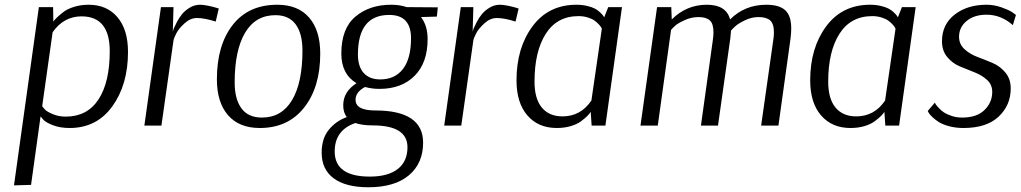

<svg xmlns="http://www.w3.org/2000/svg" viewBox="-20 -530 4306 810"><path d="M39 252 144 -500H204L205 -439Q210 -446 218.5 -454.5Q227 -463 245 -477.5Q263 -492 292 -501Q321 -510 354 -510Q431 -510 475.5 -457.5Q520 -405 520 -311Q520 -173 454 -81.5Q388 10 274 10Q233 10 202.5 -2Q172 -14 162 -26L152 -38H151L111 250ZM324 -461Q249 -461 202 -394L158 -82Q163 -75 170.5 -67Q178 -59 202.5 -48.5Q227 -38 257 -38Q348 -38 395.5 -110.5Q443 -183 443 -314Q443 -461 324 -461Z M903 -494 890 -439Q843 -454 811 -454Q783 -454 758.5 -431.5Q734 -409 724.5 -390.5Q715 -372 712 -361V-360L661 0H589L659 -500H712L709 -397Q710 -402 713 -409.5Q716 -417 726 -436.5Q736 -456 748.5 -471Q761 -486 781 -498Q801 -510 824 -510Q837 -510 857 -506Q877 -502 890 -498Z M1331 -304Q1331 -162 1263 -76Q1195 10 1076 10Q989 10 942 -44Q895 -98 895 -196Q895 -339 961.5 -424.5Q1028 -510 1150 -510Q1237 -510 1284 -456Q1331 -402 1331 -304ZM1142 -466Q1058 -466 1014 -392Q970 -318 970 -182Q970 -112 998.5 -73Q1027 -34 1085 -34Q1168 -34 1212 -107.5Q1256 -181 1256 -317Q1256 -388 1227.5 -427Q1199 -466 1142 -466Z M1630 -510Q1667 -510 1696 -500H1697L1827 -499L1823 -460L1756 -458Q1784 -422 1784 -365Q1784 -265 1729 -210Q1674 -155 1581 -155Q1549 -155 1520 -163Q1480 -142 1480 -109Q1480 -64 1563 -64Q1765 -64 1765 72Q1765 159 1705 209.5Q1645 260 1534 260Q1439 260 1388 222.5Q1337 185 1337 114Q1337 54 1367.5 17Q1398 -20 1443 -36Q1428 -55 1428 -86Q1428 -143 1484 -179Q1420 -217 1420 -304Q1420 -410 1479.5 -460Q1539 -510 1630 -510ZM1552 -1Q1508 -1 1479 -11Q1392 19 1392 109Q1392 215 1540 215Q1617 215 1658 183Q1699 151 1699 91Q1699 -1 1552 -1ZM1714 -369Q1714 -467 1622 -467Q1490 -467 1490 -300Q1490 -249 1514.5 -222Q1539 -195 1584 -195Q1646 -195 1680 -239Q1714 -283 1714 -369Z M2168 -494 2155 -439Q2108 -454 2076 -454Q2048 -454 2023.5 -431.5Q1999 -409 1989.5 -390.5Q1980 -372 1977 -361V-360L1926 0H1854L1924 -500H1977L1974 -397Q1975 -402 1978 -409.5Q1981 -417 1991 -436.5Q2001 -456 2013.5 -471Q2026 -486 2046 -498Q2066 -510 2089 -510Q2102 -510 2122 -506Q2142 -502 2155 -498Z M2604 -500 2534 0H2476L2472 -58Q2466 -49 2457.5 -40.5Q2449 -32 2432 -19Q2415 -6 2388 2Q2361 10 2329 10Q2251 10 2205 -43Q2159 -96 2159 -191Q2159 -328 2226.5 -419Q2294 -510 2412 -510Q2436 -510 2457 -505Q2478 -500 2490 -493.5Q2502 -487 2511.5 -478Q2521 -469 2524 -464.5Q2527 -460 2529 -457L2546 -500ZM2353 -39Q2430 -39 2475 -106L2519 -409Q2518 -411 2515.5 -415.5Q2513 -420 2505 -428.5Q2497 -437 2487 -444Q2477 -451 2459 -456.5Q2441 -462 2421 -462Q2330 -462 2282.5 -387.5Q2235 -313 2235 -186Q2235 -113 2266 -76Q2297 -39 2353 -39Z M2682 0 2752 -500H2812L2814 -448Q2876 -510 2962 -510Q3044 -510 3060 -448Q3122 -510 3213 -510Q3267 -510 3292.5 -487Q3318 -464 3318 -410Q3318 -391 3315 -367L3264 0H3191L3242 -359Q3245 -379 3245 -393Q3245 -430 3229 -444Q3213 -458 3180 -458Q3151 -458 3123 -444.5Q3095 -431 3083 -420Q3071 -409 3064 -401L3061 -368L3009 0H2937L2987 -359Q2990 -378 2990 -394Q2990 -430 2974.5 -444Q2959 -458 2927 -458Q2897 -458 2868.5 -445Q2840 -432 2829 -422Q2818 -412 2811 -404L2755 0Z M3843 -500 3773 0H3715L3711 -58Q3705 -49 3696.5 -40.5Q3688 -32 3671 -19Q3654 -6 3627 2Q3600 10 3568 10Q3490 10 3444 -43Q3398 -96 3398 -191Q3398 -328 3465.5 -419Q3533 -510 3651 -510Q3675 -510 3696 -505Q3717 -500 3729 -493.5Q3741 -487 3750.5 -478Q3760 -469 3763 -464.5Q3766 -460 3768 -457L3785 -500ZM3592 -39Q3669 -39 3714 -106L3758 -409Q3757 -411 3754.5 -415.5Q3752 -420 3744 -428.5Q3736 -437 3726 -444Q3716 -451 3698 -456.5Q3680 -462 3660 -462Q3569 -462 3521.5 -387.5Q3474 -313 3474 -186Q3474 -113 3505 -76Q3536 -39 3592 -39Z M3894 -62 3924 -97Q3925 -94 3927.5 -90Q3930 -86 3940 -75Q3950 -64 3962 -56Q3974 -48 3994.5 -41Q4015 -34 4039 -34Q4101 -34 4133.5 -66Q4166 -98 4166 -142Q4166 -173 4144 -193Q4122 -213 4091 -225Q4060 -237 4029 -250Q3998 -263 3976 -289.5Q3954 -316 3954 -356Q3954 -427 4007.5 -468.5Q4061 -510 4142 -510Q4174 -510 4205 -499Q4236 -488 4251 -478L4266 -467L4253 -424Q4203 -468 4142 -468Q4090 -468 4058 -441.5Q4026 -415 4026 -375Q4026 -344 4048.5 -323Q4071 -302 4103 -290Q4135 -278 4167 -264.5Q4199 -251 4221.5 -224Q4244 -197 4244 -157Q4244 -86 4193 -38Q4142 10 4045 10Q4012 10 3984 2.5Q3956 -5 3940 -15.5Q3924 -26 3913 -36.5Q3902 -47 3898 -54Z"/></svg>

Font: ArsenalItalic
Style: Italic
Weight: 400
Italic angle: -9°
Designer: Andrij Shevchenko
Foundry: Stairsfor.com
Version: Version 1.000